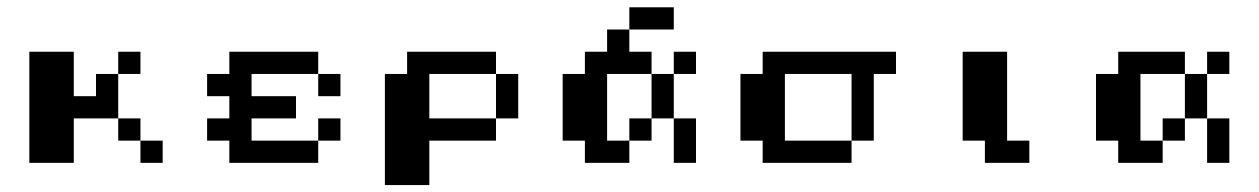

<svg xmlns="http://www.w3.org/2000/svg" viewBox="-20 -458 3540 540"><path d="M62.5 -312.5H187.5V-187.5H250V-250H312.5V-125H187.5V0H62.5ZM312.5 -312.5H375V-250H312.5ZM312.5 -125H375V-62.5H312.5ZM375 -62.5H437.5V0H375Z M625 -312.5H875V-250H687.5V-187.5H812.5V-125H687.5V-62.5H875V0H625V-62.5H562.5V-125H625V-187.5H562.5V-250H625ZM875 -250H937.5V-187.5H875ZM875 -125H937.5V-62.5H875Z M1125 -312.5H1375V-250H1187.5V-125H1375V-62.5H1187.5V62.5H1062.5V-250H1125ZM1375 -250H1437.5V-125H1375Z M1750 -437.5H1875V-375H1750ZM1687.5 -375H1750V-312.5H1812.5V-250H1687.5V-62.5H1750V0H1625V-62.5H1562.5V-250H1625V-312.5H1687.5ZM1875 -312.5H1937.5V-250H1875ZM1812.5 -250H1875V-125H1812.5ZM1750 -125H1812.5V-62.5H1750ZM1875 -125H1937.5V0H1875Z M2125 -312.5H2500V-250H2437.5V-62.5H2375V-250H2187.5V-62.5H2375V0H2125V-62.5H2062.5V-250H2125Z M2687.5 -312.5H2812.5V-62.5H2875V0H2750V-62.5H2687.5Z M3125 -312.5H3312.5V-250H3187.5V-62.5H3250V0H3125V-62.5H3062.5V-250H3125ZM3375 -312.5H3437.5V-250H3375ZM3312.5 -250H3375V-125H3312.5ZM3250 -125H3312.5V-62.5H3250ZM3375 -125H3437.5V0H3375Z"/></svg>

Font: Half Eighties
Style: Regular
Weight: 400
Monospace: yes
Designer: Jayvee Enaguas (HarvettFox96)
Version: 20191127.01dev02